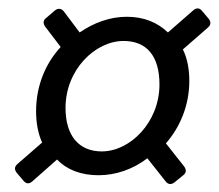

<svg xmlns="http://www.w3.org/2000/svg" viewBox="-20 -564 530 465"><path d="M20.5 -145.5 37.1 -126C43.9 -118.2 50.8 -118.2 58.6 -125L118.2 -177.7C142.6 -152.3 176.8 -139.6 218.8 -139.6C260.7 -139.6 302.7 -154.3 336.9 -180.7L380.9 -125C386.7 -117.2 394.5 -116.2 402.3 -122.1L423.8 -139.6C431.6 -145.5 431.6 -153.3 425.8 -161.1L381.8 -216.8C416 -255.9 438.5 -308.6 438.5 -368.2C438.5 -396.5 433.6 -422.9 422.9 -444.3L483.4 -497.1C491.2 -503.9 491.2 -510.7 485.4 -518.6L469.7 -537.1C463.9 -544.9 456.1 -545.9 448.2 -539.1L386.7 -485.4C361.3 -509.8 328.1 -523.4 287.1 -523.4C246.1 -523.4 207 -508.8 172.9 -485.4L134.8 -536.1C128.9 -543.9 120.1 -544.9 112.3 -538.1L91.8 -520.5C84 -514.6 84 -506.8 89.8 -499L127 -450.2C89.8 -410.2 67.4 -355.5 67.4 -294.9C67.4 -265.6 72.3 -240.2 82 -218.8L22.5 -167C14.6 -160.2 14.6 -153.3 20.5 -145.5ZM366.2 -359.4C366.2 -267.6 294.9 -197.3 226.6 -197.3C170.9 -197.3 138.7 -235.4 138.7 -302.7C138.7 -395.5 210.9 -464.8 279.3 -464.8C335 -464.8 366.2 -428.7 366.2 -359.4Z"/></svg>

Font: Ed Sans Neue
Style: Italic
Weight: 400
Italic angle: -11°
Designer: Stephen Hutchings
Version: Version 1.004;PS 001.004;hotconv 1.0.88;makeotf.lib2.5.64775